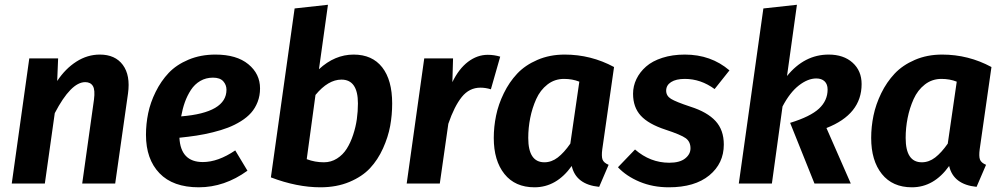

<svg xmlns="http://www.w3.org/2000/svg" viewBox="-20 -777 4249 813"><path d="M402.8 -545.9Q467.8 -545.9 500.2 -502Q532.7 -458 522 -380.9L467.8 0H328.1L377.9 -355Q383.3 -396.5 373.3 -412.8Q363.3 -429.2 340.8 -429.2Q280.3 -429.2 211.9 -297.9L169.9 0H29.8L104 -529.8H226.1L222.2 -434.1Q256.8 -486.3 303.5 -516.1Q350.1 -545.9 402.8 -545.9Z M1081.1 -402.8Q1081.1 -371.6 1070.8 -345.2Q1060.5 -318.8 1043.2 -299.3Q1025.9 -279.8 1000 -263.7Q974.1 -247.6 945.6 -236.6Q917 -225.6 881.3 -216.8Q845.7 -208 812.3 -202.9Q778.8 -197.8 739.7 -193.8Q745.1 -90.8 838.9 -90.8Q903.3 -90.8 976.1 -140.1L1027.8 -54.2Q930.7 16.1 821.8 16.1Q712.4 16.1 655.3 -43.5Q598.1 -103 598.1 -206.1Q598.1 -252 607.4 -297.4Q616.7 -342.8 639.2 -388.2Q661.6 -433.6 694.3 -468.3Q727.1 -502.9 778.3 -524.4Q829.6 -545.9 892.1 -545.9Q981.9 -545.9 1031.5 -505.1Q1081.1 -464.4 1081.1 -402.8ZM747.1 -284.2Q939 -299.8 939 -397Q939 -417.5 925.3 -432.9Q911.6 -448.2 881.8 -448.2Q852.1 -448.2 828.1 -434.3Q804.2 -420.4 788.3 -396Q772.5 -371.6 762.7 -344Q752.9 -316.4 747.1 -284.2Z M1477.5 -545.9Q1556.2 -545.9 1598.4 -491.9Q1640.6 -438 1640.6 -338.9Q1640.6 -290 1632.1 -243.4Q1623.5 -196.8 1601.8 -148.7Q1580.1 -100.6 1546.9 -64.9Q1513.7 -29.3 1459.5 -6.6Q1405.3 16.1 1336.9 16.1Q1237.3 16.1 1127 -25.9L1227.5 -741.2L1368.7 -756.8L1330.6 -483.9Q1397.5 -545.9 1477.5 -545.9ZM1425.8 -439.9Q1369.6 -439.9 1315.9 -375L1278.8 -103Q1313.5 -89.8 1351.6 -89.8Q1381.8 -89.8 1407 -105.7Q1432.1 -121.6 1448.2 -147.2Q1464.4 -172.9 1475.3 -206.1Q1486.3 -239.3 1491 -272.5Q1495.6 -305.7 1495.6 -338.9Q1495.6 -439.9 1425.8 -439.9Z M2045.4 -544.9Q2072.3 -544.9 2098.1 -537.1L2058.6 -398.9Q2036.1 -405.8 2014.2 -405.8Q1967.3 -405.8 1935.5 -366.5Q1903.8 -327.1 1878.4 -252.9L1842.3 0H1702.1L1776.4 -529.8H1898.4L1895.5 -429.2Q1922.9 -485.8 1961.9 -515.4Q2001 -544.9 2045.4 -544.9Z M2371.1 -545.9Q2482.4 -545.9 2580.1 -493.2L2530.3 -145Q2526.4 -115.7 2531.2 -101.8Q2536.1 -87.9 2557.1 -79.1L2517.1 14.2Q2418.9 4.4 2400.9 -74.2Q2336.4 16.1 2243.2 16.1Q2161.1 16.1 2116 -40.3Q2070.8 -96.7 2070.8 -192.9Q2070.8 -240.2 2080.6 -287.6Q2090.3 -335 2113.3 -382.1Q2136.2 -429.2 2169.9 -465.1Q2203.6 -501 2255.6 -523.4Q2307.6 -545.9 2371.1 -545.9ZM2368.2 -442.9Q2328.6 -442.9 2298.1 -419.2Q2267.6 -395.5 2250.5 -357.4Q2233.4 -319.3 2225.1 -277.3Q2216.8 -235.4 2216.8 -192.9Q2216.8 -89.8 2285.2 -89.8Q2315.4 -89.8 2341.8 -110.1Q2368.2 -130.4 2395 -168.9L2433.1 -431.2Q2403.8 -442.9 2368.2 -442.9Z M2879.9 -545.9Q2990.7 -545.9 3068.8 -479L3005.9 -399.9Q2947.3 -442.9 2879.9 -442.9Q2842.3 -442.9 2821.5 -429.4Q2800.8 -416 2800.8 -393.1Q2800.8 -371.1 2821.3 -358.4Q2841.8 -345.7 2903.8 -325.2Q2974.6 -302.7 3009.8 -264.6Q3044.9 -226.6 3044.9 -165Q3044.9 -85 2983.4 -34.4Q2921.9 16.1 2812 16.1Q2744.6 16.1 2688.5 -7.3Q2632.3 -30.8 2596.7 -68.8L2668.9 -144Q2733.4 -87.9 2814 -87.9Q2858.4 -87.9 2881.1 -106Q2903.8 -124 2903.8 -148.9Q2903.8 -177.2 2883.5 -191.9Q2863.3 -206.5 2797.9 -228Q2726.1 -251.5 2693.4 -287.1Q2660.6 -322.8 2660.6 -379.9Q2660.6 -412.6 2674.8 -442.1Q2689 -471.7 2715.6 -495.1Q2742.2 -518.6 2784.7 -532.2Q2827.1 -545.9 2879.9 -545.9Z M3354.5 -756.8 3312.5 -455.1Q3386.2 -545.9 3488.8 -545.9Q3552.2 -545.9 3590.3 -511.5Q3628.4 -477.1 3628.4 -420.9Q3628.4 -293 3479.5 -234.9L3582.5 0H3428.7L3325.7 -256.8Q3411.6 -283.2 3448 -317.1Q3484.4 -351.1 3484.4 -397.9Q3484.4 -420.4 3471.7 -432.6Q3459 -444.8 3436.5 -444.8Q3400.9 -444.8 3362.8 -415.3Q3324.7 -385.7 3293.5 -326.2L3248.5 0H3108.4L3212.4 -741.2Z M3969.2 -545.9Q4080.6 -545.9 4178.2 -493.2L4128.4 -145Q4124.5 -115.7 4129.4 -101.8Q4134.3 -87.9 4155.3 -79.1L4115.2 14.2Q4017.1 4.4 3999 -74.2Q3934.6 16.1 3841.3 16.1Q3759.3 16.1 3714.1 -40.3Q3668.9 -96.7 3668.9 -192.9Q3668.9 -240.2 3678.7 -287.6Q3688.5 -335 3711.4 -382.1Q3734.4 -429.2 3768.1 -465.1Q3801.8 -501 3853.8 -523.4Q3905.8 -545.9 3969.2 -545.9ZM3966.3 -442.9Q3926.8 -442.9 3896.2 -419.2Q3865.7 -395.5 3848.6 -357.4Q3831.5 -319.3 3823.2 -277.3Q3814.9 -235.4 3814.9 -192.9Q3814.9 -89.8 3883.3 -89.8Q3913.6 -89.8 3939.9 -110.1Q3966.3 -130.4 3993.2 -168.9L4031.2 -431.2Q4002 -442.9 3966.3 -442.9Z"/></svg>

Font: FiraGO SemiBold
Style: Italic
Weight: 600
Italic angle: -8°
Designer: bBox Type GmbH
Foundry: bBox Type GmbH
Version: Version 1.001;PS 001.001;hotconv 1.0.88;makeotf.lib2.5.64775